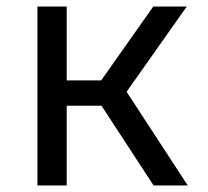

<svg xmlns="http://www.w3.org/2000/svg" viewBox="-20 -570 640 590"><path d="M95 0V-550H185V-323H291L451 -550H554L369 -288L557 0H452L292 -245H185V0Z"/></svg>

Font: NKDuy Mono
Style: Regular
Weight: 400
Monospace: yes
Designer: NKDuy
Foundry: NKDuy
Version: Version 2.251; ttfautohint (v1.8.4.7-5d5b)